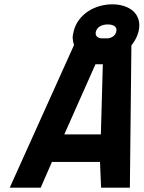

<svg xmlns="http://www.w3.org/2000/svg" viewBox="-20 -867 664 887"><path d="M620 -721Q615 -702 606.5 -686.5Q598 -671 587 -657L580 0H447L442 -119H220L168 0H25L322 -659Q317 -673 316 -688Q315 -703 320 -721Q327 -751 344.5 -774.5Q362 -798 386 -814Q410 -830 439 -838.5Q468 -847 499 -847Q529 -847 554.5 -838.5Q580 -830 597 -814Q614 -798 620.5 -774.5Q627 -751 620 -721ZM277 -246H446L455 -570H421ZM423 -721Q417 -696 445 -690H481Q511 -696 517 -721Q521 -736 510.5 -745Q500 -754 478 -754Q456 -754 441.5 -745Q427 -736 423 -721Z"/></svg>

Font: Panefresco 999wt
Style: Italic
Weight: 900
Version: Version 1.001